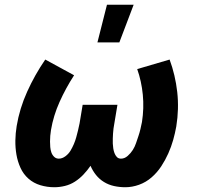

<svg xmlns="http://www.w3.org/2000/svg" viewBox="-20 -778 840 806"><path d="M208 8Q178 8 149.5 -0.5Q121 -9 99.5 -28Q78 -47 66 -73.5Q54 -100 49 -129Q44 -158 44.5 -188.5Q45 -219 50 -249Q62 -322 94 -393Q126 -464 170 -528L291 -462Q256 -408 230 -350Q204 -292 194 -232Q192 -220 191 -208Q190 -196 190 -184Q190 -172 191 -160.5Q192 -149 195.5 -138.5Q199 -128 207 -120Q215 -112 227 -112Q241 -112 254.5 -122Q268 -132 276 -145.5Q284 -159 290 -173Q296 -187 300 -201.5Q304 -216 307.5 -230.5Q311 -245 314 -260L327 -338H473L460 -260Q458 -249 456.5 -238.5Q455 -228 454.5 -217.5Q454 -207 453.5 -196.5Q453 -186 453.5 -175.5Q454 -165 455.5 -155Q457 -145 460.5 -135.5Q464 -126 470.5 -119Q477 -112 488 -112Q503 -112 516 -123.5Q529 -135 537.5 -148.5Q546 -162 551 -177Q556 -192 561 -206.5Q566 -221 569.5 -236Q573 -251 576 -266Q585 -324 579.5 -380.5Q574 -437 556 -488L692 -528Q716 -463 724 -392Q732 -321 720 -247Q715 -219 707 -190.5Q699 -162 686.5 -134Q674 -106 657 -80Q640 -54 616.5 -33.5Q593 -13 564 -2.5Q535 8 506 8Q482 8 459 3Q436 -2 416.5 -14Q397 -26 383 -43.5Q369 -61 360 -82Q347 -63 330.5 -45.5Q314 -28 294.5 -15.5Q275 -3 252.5 2.5Q230 8 208 8ZM389 -600 429 -758H541L481 -600Z"/></svg>

Font: Iosevka Aile Heavy Oblique
Style: Regular
Weight: 900
Italic angle: -9°
Designer: Belleve Invis
Foundry: Belleve Invis
Version: Version 31.1.0; ttfautohint (v1.8.4)